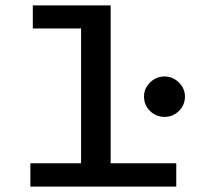

<svg xmlns="http://www.w3.org/2000/svg" viewBox="-20 -688 790 708"><path d="M92 0V-86H279V-583H101V-668H388V-86H630V0ZM587 -257Q555 -257 533 -279Q511 -301 511 -332Q511 -362 533.5 -384Q556 -406 587 -406Q617 -406 639.5 -384Q662 -362 662 -332Q662 -301 640 -279Q618 -257 587 -257Z"/></svg>

Font: Inconsolata ExtraExpanded SemiBold
Style: Regular
Weight: 600
Width: 8
Monospace: yes
Designer: Raph Levien, Cyreal, Brenton Simpson
Foundry: Raph Levien, Cyreal, Google
Version: Version 3.001; ttfautohint (v1.8.2.53-6de2)